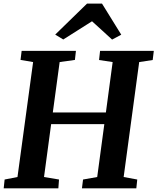

<svg xmlns="http://www.w3.org/2000/svg" viewBox="-22 -1018 852 1038"><path d="M-2 0 3 -47.5 72.5 -61 157 -682.5 89 -694 95 -743H388.5L383 -694L300.5 -682.5L263.5 -410H550.5L587 -682.5L513.5 -693.5L519 -743H809.5L803.5 -693.5L730.5 -682.5L646.5 -61L720 -47.5L715 0H421L427 -47.5L503.5 -61L542 -347H254.5L216 -61L297 -47.5L293.5 0ZM276.5 -831 448.5 -998.5H529.5L633.5 -830.5L584 -804Q557 -828.5 530 -853.5Q503 -878.5 475.5 -903Q436.5 -878.5 397.8 -853.8Q359 -829 320 -804.5Z"/></svg>

Font: Merriweather 20pt
Style: Bold Italic
Weight: 700
Italic angle: -7.8°
Version: Version 2.101